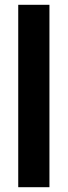

<svg xmlns="http://www.w3.org/2000/svg" viewBox="-20 -780 282 800"><path d="M186 0V-760H56V0Z"/></svg>

Font: Noto Sans Devanagari ExtraCondensed
Style: Bold
Weight: 700
Width: 2
Designer: Jelle Bosma - Monotype Design Team
Foundry: Monotype Imaging Inc.
Version: Version 2.004